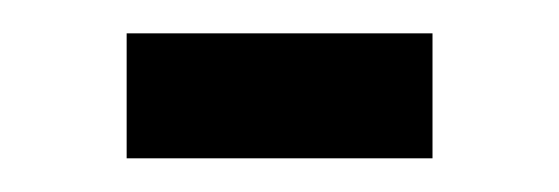

<svg xmlns="http://www.w3.org/2000/svg" viewBox="-20 -94 332 114"><path d="M55.2 -74.2H236.8V0H55.2Z"/></svg>

Font: Vazirmatn FD NL Light
Style: Regular
Weight: 300
Designer: Saber Rastikerdar
Foundry: Saber Rastikerdar
Version: Version 33.003